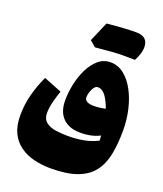

<svg xmlns="http://www.w3.org/2000/svg" viewBox="-194 -968 1158 1366"><g transform="rotate(20 385.5 -285.0)"><path d="M748 -155.3Q748 -54.7 732.4 24.9Q716.8 104.5 674.8 160.2Q632.8 215.8 555.2 244.9Q477.5 273.9 354 273.9Q287.6 273.9 228 259.3Q168.5 244.6 122.3 211.9Q76.2 179.2 49.8 125.5Q23.4 71.8 23.4 -6.8Q23.4 -88.4 43 -163.8Q62.5 -239.3 98.6 -317.4L234.9 -263.2Q221.2 -223.1 209.7 -179.9Q198.2 -136.7 196.3 -90.8Q196.3 -43.5 224.4 -20.8Q252.4 2 297.1 8.8Q341.8 15.6 391.1 15.6Q453.6 15.6 508.8 5.4Q564 -4.9 615.7 -30.8Q615.2 -40 614.7 -49.1Q614.3 -58.1 613.3 -68.8Q586.4 -54.2 549.6 -45.4Q512.7 -36.6 466.3 -36.6Q382.3 -36.6 334.7 -82.8Q287.1 -128.9 287.1 -217.8Q287.1 -276.4 300.5 -340.1Q314 -403.8 340.8 -458.5Q367.7 -513.2 407.5 -547.4Q447.3 -581.5 500 -581.5Q555.2 -581.5 600.8 -546.1Q646.5 -510.7 679.4 -450.2Q712.4 -389.6 730.2 -313.5Q748 -237.3 748 -155.3ZM579.1 -259.3Q561 -311.5 535.2 -347.7Q509.3 -383.8 474.1 -383.8Q459.5 -383.8 447.5 -367.7Q435.5 -351.6 428.5 -329.8Q421.4 -308.1 421.4 -291Q421.4 -266.6 441.9 -257.6Q462.4 -248.5 490.7 -248.5Q513.7 -248.5 536.6 -251.5Q559.6 -254.4 579.1 -259.3ZM376.5 -830.6Q511.2 -844.2 599.4 -844.2Q687.5 -844.2 687.5 -761.2Q687.5 -717.3 655.3 -656.7Q633.8 -657.7 566.2 -657.7Q498.5 -657.7 357.4 -643.1Q330.1 -666.5 312.5 -681.2Q347.2 -763.2 376.5 -830.6Z"/></g></svg>

Font: Pinar-FD Black
Style: Regular
Weight: 900
Designer: Amin Abedi
Version: Version 3.000